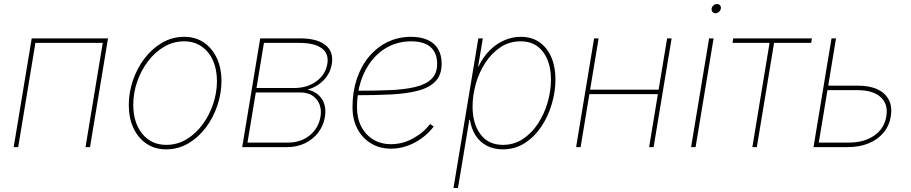

<svg xmlns="http://www.w3.org/2000/svg" viewBox="-20 -734 4544 958"><path d="M519 -542.5 429.2 0H406.7L492.7 -520H156.7L70.8 0H48.3L138.2 -542.5Z M809.1 11.2Q752.9 11.2 710.9 -17.1Q668.9 -45.4 645.8 -95.2Q622.6 -145 622.6 -210Q622.6 -272 643.1 -332.5Q663.6 -393.1 700.9 -442.1Q738.3 -491.2 788.8 -520.8Q839.4 -550.3 899.4 -550.3Q955.6 -550.3 997.1 -522Q1038.6 -493.7 1061.8 -444.1Q1085 -394.5 1085 -329.6Q1085 -268.1 1064.5 -207.3Q1043.9 -146.5 1006.8 -97.2Q969.7 -47.9 919.2 -18.3Q868.7 11.2 809.1 11.2ZM809.6 -11.2Q864.7 -11.2 910.9 -39.1Q957 -66.9 991 -113.3Q1024.9 -159.7 1043.7 -215.8Q1062.5 -272 1062.5 -329.1Q1062.5 -387.7 1042.5 -432.4Q1022.5 -477.1 985.6 -502.4Q948.7 -527.8 898.9 -527.8Q845.7 -527.8 799.8 -501.2Q753.9 -474.6 719 -429Q684.1 -383.3 664.6 -326.9Q645 -270.5 645 -210.4Q645 -122.1 689.7 -66.7Q734.4 -11.2 809.6 -11.2Z M1188.5 0 1278.3 -542.5H1477.5Q1562.5 -542.5 1604 -509Q1645.5 -475.6 1635.7 -415Q1627.9 -368.2 1595.2 -334.2Q1562.5 -300.3 1514.6 -287.1Q1547.4 -279.3 1568.6 -260.5Q1589.8 -241.7 1598.4 -213.6Q1606.9 -185.5 1601.1 -149.9Q1593.8 -106 1567.4 -72Q1541 -38.1 1501.2 -19Q1461.4 0 1413.6 0ZM1214.8 -22.5H1417Q1480 -22.5 1524.7 -58.1Q1569.3 -93.8 1579.1 -151.9Q1587.4 -204.1 1559.3 -238.3Q1531.2 -272.5 1480 -272.5H1256.3ZM1259.8 -294.9H1447.3Q1512.7 -294.9 1558.3 -328.1Q1604 -361.3 1613.3 -415.5Q1621.6 -466.3 1585.2 -493.2Q1548.8 -520 1474.1 -520H1296.9Z M1930.7 7.8Q1874.5 7.8 1831.1 -18.6Q1787.6 -44.9 1763.2 -91.6Q1738.8 -138.2 1738.8 -199.2Q1738.8 -274.9 1760 -339.1Q1781.2 -403.3 1820.6 -450.7Q1859.9 -498 1913.6 -524.2Q1967.3 -550.3 2031.2 -550.3Q2080.6 -550.3 2114.7 -534.4Q2148.9 -518.6 2166.3 -488.5Q2183.6 -458.5 2183.6 -416.5Q2183.6 -360.8 2153.8 -329.1Q2124 -297.4 2068.4 -282.2Q2012.7 -267.1 1933.8 -262.9Q1855 -258.8 1757.8 -258.8V-281.2Q1848.6 -281.2 1922.9 -284.2Q1997.1 -287.1 2050.3 -299.6Q2103.5 -312 2132.3 -339.4Q2161.1 -366.7 2161.1 -415Q2161.1 -470.2 2128.4 -499Q2095.7 -527.8 2031.2 -527.8Q1972.2 -527.8 1922.6 -503.4Q1873 -479 1836.9 -434.6Q1800.8 -390.1 1781 -330.3Q1761.2 -270.5 1761.2 -199.2Q1761.2 -144 1782.7 -102.5Q1804.2 -61 1842.3 -37.8Q1880.4 -14.6 1930.7 -14.6Q1988.3 -14.6 2040.3 -43Q2092.3 -71.3 2126 -115.2L2144 -103Q2107.9 -54.2 2050.5 -23.2Q1993.2 7.8 1930.7 7.8Z M2242.7 204.1 2366.7 -542.5H2389.2L2365.7 -402.8H2368.2Q2389.2 -447.8 2421.6 -481Q2454.1 -514.2 2494.6 -532.2Q2535.2 -550.3 2578.6 -550.3Q2633.3 -550.3 2671.9 -523.2Q2710.4 -496.1 2731 -448.2Q2751.5 -400.4 2751.5 -337.9Q2751.5 -277.3 2733.4 -215.6Q2715.3 -153.8 2681.2 -102.5Q2647 -51.3 2598.4 -20Q2549.8 11.2 2488.8 11.2Q2443.8 11.2 2409.2 -6.8Q2374.5 -24.9 2353 -58.3Q2331.5 -91.8 2324.7 -136.7H2321.8L2265.1 204.1ZM2489.3 -11.2Q2544.9 -11.2 2589.1 -40.5Q2633.3 -69.8 2664.6 -117.7Q2695.8 -165.5 2712.4 -223.1Q2729 -280.8 2729 -337.4Q2729 -422.4 2689.5 -475.1Q2649.9 -527.8 2578.1 -527.8Q2522 -527.8 2477.8 -498.8Q2433.6 -469.7 2402.1 -421.6Q2370.6 -373.5 2354.2 -315.9Q2337.9 -258.3 2337.9 -201.7Q2337.9 -117.2 2377.2 -64.2Q2416.5 -11.2 2489.3 -11.2Z M3277.3 -286.6 3273.4 -264.2H2913.1L2917 -286.6ZM2966.8 -542.5 2877 0H2854.5L2944.3 -542.5ZM3331.1 -542.5 3241.2 0H3218.8L3308.6 -542.5Z M3428.2 0 3518.1 -542.5H3540.5L3450.7 0ZM3549.8 -668Q3540.5 -668 3534.9 -674.8Q3529.3 -681.6 3530.8 -691.4Q3532.2 -700.7 3540 -707.3Q3547.9 -713.9 3557.6 -713.9Q3567.4 -713.9 3572.8 -707.3Q3578.1 -700.7 3576.7 -691.4Q3575.2 -681.6 3567.1 -674.8Q3559.1 -668 3549.8 -668Z M3733.9 0 3819.8 -520H3634.8L3638.7 -542.5H4031.2L4027.3 -520H3842.3L3756.3 0Z M4103 -306.6H4261.7Q4319.3 -306.6 4358.6 -288.1Q4397.9 -269.5 4415.3 -235.1Q4432.6 -200.7 4424.8 -153.3Q4417 -106.4 4388.4 -72Q4359.9 -37.6 4314.2 -18.8Q4268.6 0 4210.4 0H4039.1L4128.9 -542.5H4151.4L4065.4 -22.5H4213.9Q4291.5 -22.5 4342 -57.6Q4392.6 -92.8 4402.3 -153.3Q4412.6 -214.4 4374.3 -249.3Q4335.9 -284.2 4258.3 -284.2H4099.1Z"/></svg>

Font: Inter 16pt Thin
Style: Italic
Weight: 250
Italic angle: -9.3988°
Version: Version 4.001;git-66647c0bb